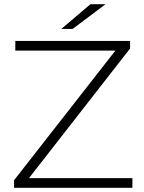

<svg xmlns="http://www.w3.org/2000/svg" viewBox="-20 -895 686 915"><path d="M611 -46V0H47V-36L530 -654H53V-700H600V-664L118 -46ZM411 -875H483L326 -757H272Z"/></svg>

Font: Hilab Light
Style: Regular
Weight: 300
Designer: Cristianderson Lima
Foundry: Cristianderson
Version: Version 1.0